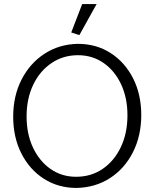

<svg xmlns="http://www.w3.org/2000/svg" viewBox="-20 -912 761 946"><path d="M357 14Q267 14 196.5 -31Q126 -76 85.5 -155.5Q45 -235 45 -337Q45 -439 86 -519.5Q127 -600 199 -647Q271 -694 363 -696Q454 -696 524.5 -651Q595 -606 635.5 -526.5Q676 -447 676 -345Q676 -243 635 -162Q594 -81 522 -34.5Q450 12 357 14ZM355 -41Q429 -41 486 -80Q543 -119 575.5 -187.5Q608 -256 608 -344Q608 -430 576.5 -497Q545 -564 490 -602Q435 -640 364 -640Q291 -640 233.5 -601Q176 -562 143.5 -494Q111 -426 111 -338Q111 -252 142.5 -185Q174 -118 229 -79.5Q284 -41 355 -41ZM371 -739 456 -892H385L331 -752Z"/></svg>

Font: Catamaran Light
Style: Regular
Weight: 300
Designer: Pria Ravichandran
Version: Version 2.000